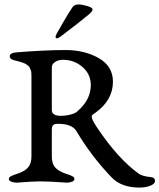

<svg xmlns="http://www.w3.org/2000/svg" viewBox="-20 -823 720 867"><path d="M231 -656Q231 -663 236 -671Q238 -675 264.5 -721Q291 -767 307 -790Q316 -803 334 -803Q349 -803 373.5 -796Q398 -789 398 -780Q398 -773 385 -761Q340 -723 255 -659Q243 -650 237 -650Q231 -650 231 -656ZM419 -246Q513 -106 606 -39Q622 -27 663 -23Q680 -21 680 -6Q680 7 659 15.5Q638 24 610 24Q527 24 483 -23Q392 -118 325 -231Q305 -264 242 -264Q226 -264 220 -258Q214 -252 214 -237V-117Q214 -89 225 -72.5Q236 -56 261 -45Q267 -42 283.5 -36.5Q300 -31 308 -26.5Q316 -22 316 -15Q316 -1 284 2Q282 2 261.5 0.5Q241 -1 212.5 -2.5Q184 -4 163 -4Q144 -4 118 -2.5Q92 -1 73.5 0.5Q55 2 53 2Q20 -1 20 -15Q20 -22 28 -26.5Q36 -31 52.5 -36.5Q69 -42 75 -45Q100 -56 111 -72.5Q122 -89 122 -117V-478Q122 -487 121.5 -494.5Q121 -502 118 -508.5Q115 -515 113.5 -519Q112 -523 106 -527Q100 -531 98 -533Q96 -535 86.5 -538.5Q77 -542 73.5 -543Q70 -544 57.5 -547.5Q45 -551 40 -552Q24 -557 24 -569Q24 -585 59 -587Q185 -597 277 -597Q362 -597 426 -560.5Q490 -524 490 -454Q490 -371 411 -314Q407 -311 403 -308.5Q399 -306 397.5 -304.5Q396 -303 395 -301Q394 -299 394 -296Q394 -283 419 -246ZM255 -300Q277 -300 299.5 -306Q322 -312 329 -320Q390 -372 390 -439Q390 -488 352.5 -520.5Q315 -553 264 -553Q243 -553 228.5 -543Q214 -533 214 -519V-326Q214 -300 255 -300Z"/></svg>

Font: EB Garamond 08
Style: Regular
Weight: 400
Version: Version 0.016 ; ttfautohint (v1.5)